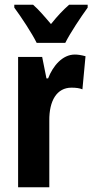

<svg xmlns="http://www.w3.org/2000/svg" viewBox="-20 -786 388 806"><path d="M134 -606H254C275 -648 319 -714 348 -754V-766H270C244 -743 223 -721 194 -685C166 -718 141 -747 119 -766H40V-754C69 -715 115 -645 134 -606ZM294 -557C242 -557 202 -509 182 -457H175L157 -547H56V0H187V-279C186 -364 219 -418 280 -418C299 -418 314 -416 326 -411L339 -550C320 -555 307 -557 294 -557Z"/></svg>

Font: Noto Sans Hebrew ExtraCondensed
Style: Bold
Weight: 700
Width: 2
Designer: Monotype Design Team
Foundry: Monotype Imaging Inc.
Version: Version 2.004